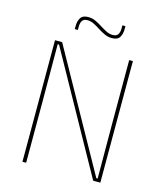

<svg xmlns="http://www.w3.org/2000/svg" viewBox="-118 -888 830 975"><g transform="rotate(15 297.0 -400.0)"><path d="M130 -639 476.5 -16.5H483.5L482.5 -305.5V-639H502V0H464.5L118 -623H111L112 -313V0H92.5V-639ZM368 -724Q347.5 -724 329.2 -732.5Q311 -741 294 -752Q277 -763 260.2 -771.5Q243.5 -780 226 -780Q207 -780 199 -768.5Q191 -757 191 -735V-719.5H175V-735.5Q175 -762 186 -779.2Q197 -796.5 226.5 -796.5Q247 -796.5 265 -788Q283 -779.5 300 -768.5Q317 -757.5 334 -749Q351 -740.5 368.5 -740.5Q387.5 -740.5 395.5 -752.2Q403.5 -764 403.5 -785.5V-800.5H419.5V-784.5Q419.5 -758.5 408.5 -741.2Q397.5 -724 368 -724Z"/></g></svg>

Font: Anek Bangla Medium Thin
Style: Regular
Weight: 250
Version: Version 1.003